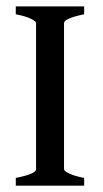

<svg xmlns="http://www.w3.org/2000/svg" viewBox="-20 -586 325 606"><path d="M29.8 0V-24.4Q93.8 -37.1 93.8 -51.8V-513.2Q93.8 -518.6 77.9 -526.6Q62 -534.7 29.8 -541V-565.9H245.6V-541Q182.1 -527.8 182.1 -513.2V-51.8Q182.1 -46.4 197.8 -38.6Q213.4 -30.8 245.6 -24.4V0Z"/></svg>

Font: Dai Banna SIL
Style: Regular
Weight: 400
Designer: Victor Gaultney
Foundry: SIL International
Version: Version 4.000